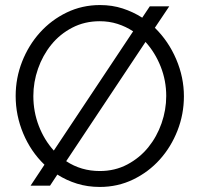

<svg xmlns="http://www.w3.org/2000/svg" viewBox="-20 -735 791 760"><path d="M650 -710 593 -625Q647 -572 677.5 -500.5Q708 -429 708 -354Q708 -283 682.5 -218Q657 -153 612.5 -103.5Q568 -54 507 -24.5Q446 5 375 5Q327 5 285 -8Q243 -21 207 -44L178 0H101L156 -83Q102 -135 72 -206.5Q42 -278 42 -355Q42 -426 67.5 -491Q93 -556 138 -606Q183 -656 244 -685.5Q305 -715 376 -715Q424 -715 465.5 -701.5Q507 -688 543 -665L573 -710ZM112 -355Q112 -293 133.5 -237Q155 -181 193 -139L507 -611Q478 -630 445 -640.5Q412 -651 375 -651Q315 -651 266 -625.5Q217 -600 183 -558Q149 -516 130.5 -463Q112 -410 112 -355ZM638 -355Q638 -416 616 -471.5Q594 -527 556 -569L242 -97Q301 -58 375 -58Q435 -58 484 -84Q533 -110 567 -152Q601 -194 619.5 -247Q638 -300 638 -355Z"/></svg>

Font: IngvarSans
Style: Regular
Weight: 400
Version: Version 1.000